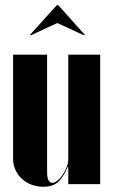

<svg xmlns="http://www.w3.org/2000/svg" viewBox="-20 -704 433 734"><path d="M239 -66Q221 -24 200.5 -7Q180 10 146 10Q122 10 100.5 2Q79 -6 63.5 -20.5Q48 -35 39 -54.5Q30 -74 30 -96V-495H160V-48Q160 -5 180 -5Q189 -5 200 -14Q211 -23 220 -36.5Q229 -50 235 -65.5Q241 -81 241 -95V-495H363V0H241V-66ZM197 -684H203L305 -570H299L199 -616L100 -570H94Z"/></svg>

Font: Moniqa Black Display
Style: Regular
Weight: 900
Designer: Rajesh Rajput
Foundry: Rajesh Rajput
Version: Version 1.000